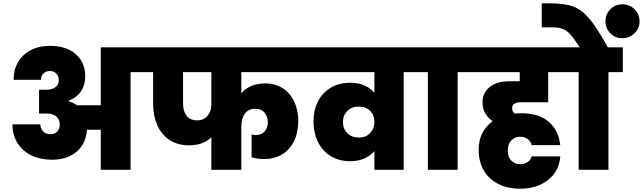

<svg xmlns="http://www.w3.org/2000/svg" viewBox="-20 -1026 3884 1160"><path d="M856 -740V-590H769V0H589V-242H505Q500 -158 443 -109.5Q386 -61 295 -61Q223 -61 169 -87.5Q115 -114 85 -163Q55 -212 55 -275H224Q224 -250 240 -232.5Q256 -215 284 -215Q311 -215 326 -231.5Q341 -248 341 -275Q341 -303 321 -321.5Q301 -340 263 -340H216V-484H263Q295 -484 315 -499.5Q335 -515 335 -541Q335 -566 320 -581.5Q305 -597 282 -597Q258 -597 242.5 -582Q227 -567 227 -544H62Q62 -604 89 -650.5Q116 -697 166 -723Q216 -749 282 -749Q380 -749 437.5 -699Q495 -649 495 -565Q495 -512 469 -474Q443 -436 395 -418V-414Q421 -407 445 -390H589V-740Z M1438 -590V-462Q1462 -491 1498.5 -506.5Q1535 -522 1582 -522Q1644 -522 1689.5 -492Q1735 -462 1758.5 -410.5Q1782 -359 1782 -297Q1782 -225 1756 -172.5Q1730 -120 1683 -92.5Q1636 -65 1576 -65Q1534 -65 1500 -76V-214Q1518 -210 1527 -210Q1560 -210 1579 -232Q1598 -254 1598 -288Q1598 -323 1578 -346Q1558 -369 1523 -369Q1481 -369 1459.5 -339.5Q1438 -310 1438 -258V0H1257V-197Q1208 -148 1123 -148Q1053 -148 1004 -180.5Q955 -213 930 -270Q905 -327 905 -400V-590H829V-740H1841V-590ZM1257 -590H1086V-400Q1086 -354 1107.5 -326.5Q1129 -299 1171 -299Q1212 -299 1234.5 -327Q1257 -355 1257 -396Z M2505 -740V-590H2419V0H2242V-113Q2217 -84 2180 -68Q2143 -52 2097 -52Q2027 -52 1977 -83.5Q1927 -115 1900.5 -169.5Q1874 -224 1874 -293Q1874 -360 1900.5 -412.5Q1927 -465 1977.5 -495.5Q2028 -526 2097 -526Q2143 -526 2180 -510.5Q2217 -495 2242 -466V-590H1813V-740ZM2148 -195Q2191 -195 2216.5 -222.5Q2242 -250 2242 -289Q2242 -329 2216.5 -355.5Q2191 -382 2148 -382Q2105 -382 2078.5 -355.5Q2052 -329 2052 -289Q2052 -248 2078.5 -221.5Q2105 -195 2148 -195Z M2565 0V-590H2477V-740H2832V-590H2745V0Z M3122 -408Q3101 -408 3087.5 -399Q3074 -390 3074 -370Q3074 -352 3090 -340Q3114 -342 3127 -342Q3236 -342 3296 -289.5Q3356 -237 3365 -149H3192Q3188 -170 3169.5 -185Q3151 -200 3122 -200Q3092 -200 3070 -178.5Q3048 -157 3048 -118Q3048 -77 3069.5 -55.5Q3091 -34 3122 -34Q3149 -34 3168 -47.5Q3187 -61 3192 -81H3365Q3358 9 3291 61.5Q3224 114 3122 114Q3047 114 2990.5 85.5Q2934 57 2903 4Q2872 -49 2872 -120Q2872 -233 2957 -294Q2927 -314 2911 -342.5Q2895 -371 2895 -407Q2895 -464 2938 -499.5Q2981 -535 3056 -535H3120V-590H2804V-740H3416V-590H3292V-408Z M3306 -1006Q3392 -1005 3442.5 -987Q3493 -969 3540 -914Q3587 -859 3652 -740H3743V-590H3656V0H3476V-590H3388V-740H3483Q3447 -795 3424.5 -819.5Q3402 -844 3377 -852.5Q3352 -861 3308 -861H3253V-1006ZM3740 -1000Q3784 -1000 3814 -970Q3844 -940 3844 -897Q3844 -855 3813.5 -825Q3783 -795 3740 -795Q3697 -795 3667.5 -825Q3638 -855 3638 -897Q3638 -940 3667.5 -970Q3697 -1000 3740 -1000Z"/></svg>

Font: DVN-Poppins ExtBd
Style: Regular
Weight: 800
Designer: Ninad Kale (Devanagari), Jonny Pinhorn (Latin)
Foundry: Indian Type Foundry
Version: 4.004